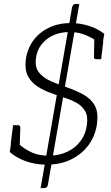

<svg xmlns="http://www.w3.org/2000/svg" viewBox="-20 -835 570 983"><path d="M188 128 349 -798Q351 -805 355.5 -810Q360 -815 367 -815H386L225 112Q224 119 219 123.5Q214 128 207 128ZM219 8Q179 8 143.5 -0.5Q108 -9 79 -24Q50 -39 30 -57L37 -105L79 -95Q110 -69 145 -53.5Q180 -38 229 -38Q282 -38 324.5 -58Q367 -78 393.5 -114.5Q420 -151 425 -197Q431 -240 415.5 -266.5Q400 -293 372 -308.5Q344 -324 309 -335Q274 -346 240 -359Q203 -372 171.5 -392.5Q140 -413 123 -445.5Q106 -478 112 -529Q119 -583 149 -625.5Q179 -668 229 -692.5Q279 -717 343 -717Q388 -717 432.5 -703.5Q477 -690 514 -662L507 -622L467 -630Q436 -650 404.5 -660.5Q373 -671 337 -671Q288 -671 251 -653.5Q214 -636 191 -605.5Q168 -575 164 -535Q158 -491 179.5 -464Q201 -437 239 -420Q277 -403 322 -388Q371 -371 408.5 -350Q446 -329 465 -295Q484 -261 477 -205Q470 -144 436 -96Q402 -48 346.5 -20Q291 8 219 8ZM463 -640 509 -625 498 -532H472Q467 -532 463.5 -535Q460 -538 461 -544ZM81 -86 35 -101 47 -194H73Q78 -194 81 -191Q84 -188 84 -182Z"/></svg>

Font: Aleo Light
Style: Italic
Weight: 300
Italic angle: -7°
Designer: Alessio Laiso
Foundry: Alessio Laiso
Version: Version 2.001;gftools[0.9.29]